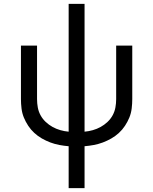

<svg xmlns="http://www.w3.org/2000/svg" viewBox="-20 -755 790 990"><path d="M334 215V-1Q310 -3 286 -7.5Q262 -12 239.5 -20.5Q217 -29 196 -41Q175 -53 157 -69.5Q139 -86 125.5 -106.5Q112 -127 103 -149Q94 -171 91 -195.5Q88 -220 88 -244V-520H171V-244Q171 -222 175 -200.5Q179 -179 189.5 -160Q200 -141 216 -126Q232 -111 251 -100.5Q270 -90 291 -84Q312 -78 334 -76V-735H416V-76Q438 -78 459 -84Q480 -90 499 -100.5Q518 -111 534 -126Q550 -141 560.5 -160Q571 -179 575 -200.5Q579 -222 579 -244V-520H662V-244Q662 -220 659 -195.5Q656 -171 647 -149Q638 -127 624.5 -106.5Q611 -86 593 -69.5Q575 -53 554 -41Q533 -29 510.5 -20.5Q488 -12 464 -7.5Q440 -3 416 -1V215Z"/></svg>

Font: Zed Sans Extended
Style: Regular
Weight: 400
Width: 7
Designer: Belleve Invis
Foundry: Belleve Invis
Version: Version 1.0.0; ttfautohint (v1.8.4)